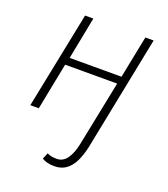

<svg xmlns="http://www.w3.org/2000/svg" viewBox="-131 -573 781 895"><g transform="rotate(20 259.5 -125.5)"><path d="M242 229Q223 229 208 225.5Q193 222 180 214L193 183Q204 189 215.5 191Q227 193 240 193Q272 193 291.5 165Q311 137 320 93L386 -233H128L82 0H40L137 -480H178L137 -270H394L436 -480H477L363 90Q354 132 338.5 163.5Q323 195 299.5 212Q276 229 242 229Z"/></g></svg>

Font: Source Sans 3 Light
Style: Italic
Weight: 300
Italic angle: -11°
Designer: Paul D. Hunt
Foundry: Adobe
Version: Version 3.046;hotconv 1.0.118;makeotfexe 2.5.65603